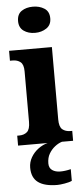

<svg xmlns="http://www.w3.org/2000/svg" viewBox="-65 -807 472 1081"><g transform="rotate(-5 171.0 -266.0)"><path d="M164 -624Q126 -624 100 -642.5Q74 -661 74 -698Q74 -737 100 -754.5Q126 -772 164 -772Q201 -772 228.5 -754.5Q256 -737 256 -698Q256 -661 228.5 -642.5Q201 -624 164 -624ZM13 0V-56H24Q52 -56 69 -71Q86 -86 86 -128V-413Q86 -452 68.5 -466Q51 -480 25 -480H9V-536H251V-127Q251 -85 268.5 -70.5Q286 -56 314 -56H324V0ZM215 240Q143 240 106.5 213.5Q70 187 70 130Q70 99 85.5 72Q101 45 126.5 26Q152 7 180 0H261Q241 6 221 21.5Q201 37 187.5 60Q174 83 174 115Q174 141 192 153.5Q210 166 238 166Q251 166 266 164Q281 162 297 158V224Q283 231 256 235.5Q229 240 215 240Z"/></g></svg>

Font: Noto Serif Ethiopic SemiCondensed ExtraBold
Style: Regular
Weight: 800
Width: 4
Designer: Monotype Design Team
Foundry: Monotype Imaging Inc.
Version: Version 2.102; ttfautohint (v1.8.4.7-5d5b)